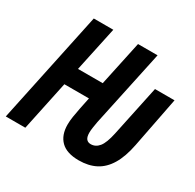

<svg xmlns="http://www.w3.org/2000/svg" viewBox="-159 -884 1080 1064"><g transform="rotate(30 381.0 -352.5)"><path d="M469.2 8.8Q392.1 8.8 354.5 -28.3Q316.9 -65.4 316.9 -132.8Q316.9 -155.8 321.3 -184.1Q325.7 -212.4 332 -243.2L347.2 -316.9H189.9L123 0H-2L148.9 -713.9H273.9L212.9 -428.2H371.1L432.1 -713.9H557.1L453.1 -226.1Q449.7 -207.5 446.8 -188.2Q443.8 -168.9 443.8 -153.8Q443.8 -127 453.6 -114.5Q463.4 -102.1 481.9 -102.1Q512.7 -102.1 534.2 -128.4Q555.7 -154.8 569.8 -221.2L638.2 -544.9H763.2L700.2 -222.2Q684.1 -140.1 653.3 -89.4Q622.6 -38.6 576.9 -14.9Q531.2 8.8 469.2 8.8Z"/></g></svg>

Font: Open Sans Condensed
Style: Italic
Weight: 400
Width: 3
Italic angle: -12°
Designer: Monotype Design Team
Foundry: Monotype Imaging Inc.
Version: Version 3.000